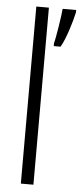

<svg xmlns="http://www.w3.org/2000/svg" viewBox="-54 -791 348 821"><g transform="rotate(5 119.5 -380.0)"><path d="M122 0V-760H68V0ZM239 -750V-760H181C179 -731 163 -630 157 -611V-598H186C206 -630 231 -711 239 -750Z"/></g></svg>

Font: Noto Sans Arabic ExtCond Light
Style: Regular
Weight: 300
Width: 2
Designer: Monotype Design Team, Nadine Chahine, Nizar Qandah and Khaled Hosny
Foundry: Monotype Imaging Inc.
Version: Version 2.012